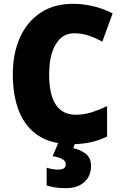

<svg xmlns="http://www.w3.org/2000/svg" viewBox="-20 -744 637 1004"><path d="M368 -570Q306 -570 271.5 -512.5Q237 -455 237 -354Q237 -144 377 -144Q420 -144 460 -157Q500 -170 540 -189V-30Q497 -9 451.5 0.5Q406 10 354 10Q249 10 181 -34.5Q113 -79 80 -161Q47 -243 47 -355Q47 -464 84 -547Q121 -630 191.5 -677Q262 -724 363 -724Q413 -724 465.5 -712Q518 -700 569 -674L515 -526Q479 -546 443.5 -558Q408 -570 368 -570ZM456 124Q456 177 420.5 208.5Q385 240 324 240Q293 240 267.5 236Q242 232 224 226V133Q240 138 255 140.5Q270 143 285 143Q324 143 324 115Q324 83 255 73L286 0H374L363 31Q398 38 427 59Q456 80 456 124Z"/></svg>

Font: Noto Sans Malayalam SemiCondensed Black
Style: Regular
Weight: 900
Width: 4
Designer: Jelle Bosma - Monotype Design Team
Foundry: Monotype Imaging Inc.
Version: Version 2.104; ttfautohint (v1.8.4.7-5d5b)